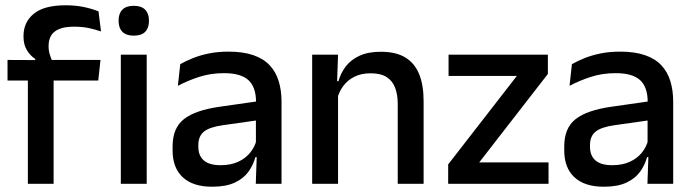

<svg xmlns="http://www.w3.org/2000/svg" viewBox="-20 -696 2623 727"><path d="M228.5 -676Q266.5 -676 297.2 -669.5Q328 -663 353 -653L362.5 -577Q339 -585 314.8 -590Q290.5 -595 260.5 -595Q225 -595 203.8 -586Q182.5 -577 173.2 -560.8Q164 -544.5 164 -522V-520Q164 -504 168.5 -489.5Q173 -475 178.5 -463.5L113.5 -461.5V-473Q95 -484.5 82 -505.8Q69 -527 69 -557V-559.5Q69 -612 108 -644Q147 -676 228.5 -676ZM85.5 0V-440.5H183V0ZM8.5 -391V-469L123 -468.5L163 -469H360.5L352 -391ZM437.5 0V-489H535.5V0ZM486.5 -561Q457.5 -561 443.2 -575.8Q429 -590.5 429 -616.5V-618.5Q429 -644.5 443.2 -659.2Q457.5 -674 486.5 -674Q515.5 -674 529.8 -659.2Q544 -644.5 544 -618.5V-616.5Q544 -590 529.8 -575.5Q515.5 -561 486.5 -561Z M948.5 0 952.5 -116 949 -131V-285L949.5 -309.5Q949.5 -366 920.8 -392.5Q892 -419 828.5 -419Q777 -419 733 -404.5Q689 -390 653.5 -371L662.5 -453Q682.5 -464.5 709.5 -475.5Q736.5 -486.5 770.5 -493.5Q804.5 -500.5 845 -500.5Q900.5 -500.5 939 -487.2Q977.5 -474 1001 -449Q1024.5 -424 1035.2 -389Q1046 -354 1046 -311V0ZM783 11Q710.5 11 672 -24.8Q633.5 -60.5 633.5 -126.5V-141.5Q633.5 -211.5 676.8 -245.2Q720 -279 813 -292L960 -313L965.5 -242L824.5 -222Q774 -215 752.5 -197.8Q731 -180.5 731 -147V-140Q731 -106.5 751.8 -88.5Q772.5 -70.5 815 -70.5Q854 -70.5 882 -83.5Q910 -96.5 927.5 -118.2Q945 -140 951.5 -166.5L965 -101H947Q939 -71 920.5 -45.5Q902 -20 868.8 -4.5Q835.5 11 783 11Z M1486 0V-302Q1486 -337.5 1476.2 -363.5Q1466.5 -389.5 1444.2 -404Q1422 -418.5 1383.5 -418.5Q1348 -418.5 1322 -405.5Q1296 -392.5 1279.8 -370.5Q1263.5 -348.5 1256.5 -320.5L1240.5 -388.5H1261.5Q1270 -419.5 1289.5 -444.8Q1309 -470 1341.5 -485Q1374 -500 1422 -500Q1479.5 -500 1515 -478.2Q1550.5 -456.5 1567.2 -415Q1584 -373.5 1584 -313V0ZM1162 0V-489H1260L1256 -374.5L1260 -368.5V0Z M2057 -81V0H1677V-73.5L1937 -408.5H1678.5V-489H2054.5V-416L1794.5 -81Z M2431.5 0 2435.5 -116 2432 -131V-285L2432.5 -309.5Q2432.5 -366 2403.8 -392.5Q2375 -419 2311.5 -419Q2260 -419 2216 -404.5Q2172 -390 2136.5 -371L2145.5 -453Q2165.5 -464.5 2192.5 -475.5Q2219.5 -486.5 2253.5 -493.5Q2287.5 -500.5 2328 -500.5Q2383.5 -500.5 2422 -487.2Q2460.5 -474 2484 -449Q2507.5 -424 2518.2 -389Q2529 -354 2529 -311V0ZM2266 11Q2193.5 11 2155 -24.8Q2116.5 -60.5 2116.5 -126.5V-141.5Q2116.5 -211.5 2159.8 -245.2Q2203 -279 2296 -292L2443 -313L2448.5 -242L2307.5 -222Q2257 -215 2235.5 -197.8Q2214 -180.5 2214 -147V-140Q2214 -106.5 2234.8 -88.5Q2255.5 -70.5 2298 -70.5Q2337 -70.5 2365 -83.5Q2393 -96.5 2410.5 -118.2Q2428 -140 2434.5 -166.5L2448 -101H2430Q2422 -71 2403.5 -45.5Q2385 -20 2351.8 -4.5Q2318.5 11 2266 11Z"/></svg>

Font: Anek Tamil Medium Medium
Style: Regular
Weight: 500
Version: Version 1.003